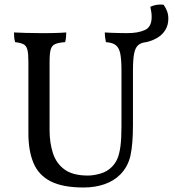

<svg xmlns="http://www.w3.org/2000/svg" viewBox="-20 -823 775 852"><path d="M570 -269Q570 -183 559 -133Q548 -83 513 -48Q485 -20 443.5 -5.5Q402 9 351 9Q258 9 204.5 -18.5Q151 -46 128.5 -100Q106 -154 106 -231V-549Q106 -585 101.5 -602.5Q97 -620 84.5 -626.5Q72 -633 47 -636Q44 -647 43 -658Q42 -669 42 -679Q62 -678 94.5 -677Q127 -676 158 -676Q173 -676 189 -676Q205 -676 220 -676.5Q235 -677 249 -677.5Q263 -678 274 -679Q274 -669 273 -658Q272 -647 269 -636Q240 -634 225 -627.5Q210 -621 205 -603.5Q200 -586 200 -549V-245Q200 -189 215 -143Q230 -97 267 -70.5Q304 -44 370 -44Q395 -44 425 -52.5Q455 -61 476 -82Q492 -98 501 -119Q510 -140 514.5 -174Q519 -208 519 -261V-509Q519 -557 514 -583.5Q509 -610 494.5 -622Q480 -634 450 -636Q447 -651 446 -660Q445 -669 445 -679Q457 -678 473 -677.5Q489 -677 506.5 -676.5Q524 -676 539 -676Q562 -676 588.5 -677Q615 -678 634 -679Q634 -672 633 -662.5Q632 -653 629 -636Q606 -634 593 -622.5Q580 -611 575 -584.5Q570 -558 570 -509ZM629 -636 546 -676Q592 -676 622.5 -689.5Q653 -703 653 -748Q653 -768 647 -793Q660 -799 675 -801.5Q690 -804 706 -802Q727 -773 727 -741Q727 -712 714 -690.5Q701 -669 678.5 -655.5Q656 -642 629 -636Z"/></svg>

Font: Vollkorn
Style: Regular
Weight: 400
Designer: Friedrich Althausen
Foundry: Friedrich Althausen
Version: Version 5.001